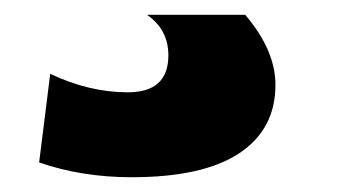

<svg xmlns="http://www.w3.org/2000/svg" viewBox="-20 -20 456 260"><path d="M179 0H312Q353 48 353 95Q353 155 304 187.5Q255 220 158 220Q91 220 33 200L48 80Q101 105 153 105Q208 105 208 55Q208 20 179 0Z"/></svg>

Font: Mplus 1p Black
Style: Regular
Weight: 900
Version: Version 1.061